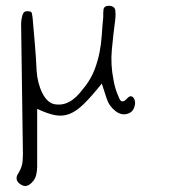

<svg xmlns="http://www.w3.org/2000/svg" viewBox="-20 -461 574 653"><path d="M49.8 166Q38.1 158.2 36.6 148.4Q35.2 138.7 42 128.9Q55.7 107.4 57.1 85Q58.6 62.5 57.6 38.1Q55.7 -67.4 54.7 -171.4Q53.7 -275.4 51.8 -379.9Q51.8 -385.7 52.7 -391.6Q53.7 -397.5 54.7 -403.3Q56.6 -412.1 60.1 -417.5Q63.5 -422.9 74.2 -422.9Q86.9 -422.9 88.4 -416Q89.8 -409.2 90.8 -401.4Q94.7 -355.5 98.6 -311Q102.5 -266.6 104.5 -220.7Q107.4 -177.7 124 -144.5Q140.6 -111.3 166 -106.4Q185.5 -103.5 200.7 -108.4Q215.8 -113.3 228 -122.6Q240.2 -131.8 251 -144.5Q261.7 -157.2 271.5 -169.9Q291 -196.3 301.8 -224.6Q312.5 -252.9 318.4 -282.2Q324.2 -311.5 326.2 -341.8Q328.1 -372.1 331.1 -402.3Q331.1 -409.2 331.1 -416Q331.1 -422.9 332 -428.7Q333 -434.6 337.4 -438Q341.8 -441.4 350.6 -441.4Q370.1 -440.4 372.1 -425.8Q374 -411.1 372.1 -395.5Q365.2 -343.8 360.4 -292.5Q355.5 -241.2 366.2 -188.5Q371.1 -159.2 381.8 -135.7Q383.8 -131.8 385.7 -126.5Q387.7 -121.1 391.1 -118.2Q394.5 -115.2 399.9 -116.7Q405.3 -118.2 413.1 -127Q422.9 -137.7 431.2 -131.3Q439.5 -125 439.5 -109.4Q438.5 -97.7 433.1 -88.4Q427.7 -79.1 417 -75.2Q394.5 -66.4 373 -83Q350.6 -100.6 342.8 -126Q335 -151.4 326.2 -176.8Q291 -132.8 265.6 -107.9Q240.2 -83 216.8 -73.7Q193.4 -64.5 167.5 -69.3Q141.6 -74.2 106.4 -90.8V105.5Q106.4 120.1 103 134.3Q99.6 148.4 88.9 159.2Q81.1 168 71.3 170.9Q61.5 173.8 49.8 166Z"/></svg>

Font: Scriphy
Style: Regular
Weight: 400
Designer: Ala M. Lockhart
Foundry: Ala M. Lockhart
Version: Version 1.0 2021